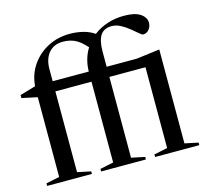

<svg xmlns="http://www.w3.org/2000/svg" viewBox="-106 -864 1064 986"><g transform="rotate(-15 426.0 -371.0)"><path d="M264.5 0H26.5V-13.5L98 -28.5V-452.5L15.5 -470V-486L99 -510.5Q104 -573 137.2 -621.2Q170.5 -669.5 223.2 -697Q276 -724.5 339.5 -724.5Q376.5 -724.5 410 -716.2Q443.5 -708 470.5 -689.5Q502.5 -714.5 544 -728.2Q585.5 -742 633 -742Q691 -742 719.8 -722.5Q748.5 -703 748.5 -674Q748.5 -654.5 736 -639Q723.5 -623.5 704 -623.5Q699 -623.5 684.5 -636Q670 -648.5 649.5 -665.2Q629 -682 605.5 -694.5Q582 -707 558 -707Q517 -707 498.5 -678.8Q480 -650.5 480 -593V-512H640L762 -527.5H764V-28.5L835.5 -13.5V0H600.5V-13.5L672 -28.5V-458H480V-28.5L551.5 -13.5V0H313.5V-13.5L385 -28.5V-458H193V-28.5L264.5 -13.5ZM193 -575.5V-512H385Q386 -579 419 -632Q385 -670 357 -682.2Q329 -694.5 296 -694.5Q247.5 -694.5 220.2 -662.5Q193 -630.5 193 -575.5Z"/></g></svg>

Font: Newsreader 72pt
Style: Regular
Weight: 400
Designer: Hugues Gentile
Foundry: Production Type
Version: Version 1.003; ttfautohint (v1.8.3)